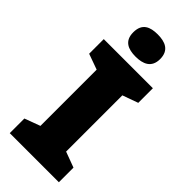

<svg xmlns="http://www.w3.org/2000/svg" viewBox="-295 -984 1031 1031"><g transform="rotate(45 220.5 -468.5)"><path d="M221 -937C165 -937 120 -920 120 -852C120 -786 165 -768 221 -768C276 -768 324 -786 324 -852C324 -920 276 -937 221 -937ZM407 0V-111L318 -144V-571L407 -603V-714H34V-603L123 -571V-144L34 -111V0Z"/></g></svg>

Font: Noto Sans UI Black
Style: Regular
Weight: 900
Designer: Monotype Design Team
Foundry: Monotype Imaging Inc.
Version: Version 1.901